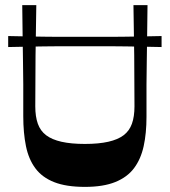

<svg xmlns="http://www.w3.org/2000/svg" viewBox="-20 -720 664 751"><path d="M12 -536V-579Q56 -578 90 -577.5Q124 -577 151.5 -576.5Q179 -576 203.5 -576Q228 -576 254.5 -576Q281 -576 312 -576Q344 -576 370 -576Q396 -576 421 -576Q446 -576 473.5 -576.5Q501 -577 535 -577.5Q569 -578 612 -579V-536Q569 -537 535 -537.5Q501 -538 473.5 -538.5Q446 -539 421 -539Q396 -539 370 -539Q344 -539 312 -539Q281 -539 254.5 -539Q228 -539 203.5 -539Q179 -539 151.5 -538.5Q124 -538 90 -537.5Q56 -537 12 -536ZM312 11Q239 11 192 -7.5Q145 -26 118.5 -61.5Q92 -97 81.5 -148.5Q71 -200 71 -266Q71 -290 71 -321Q71 -352 71 -390.5Q71 -429 70 -476Q69 -523 68.5 -579Q68 -635 67 -700H122Q120 -601 119 -502Q118 -403 118 -304Q118 -264 128 -236Q138 -208 160.5 -191Q183 -174 220.5 -165.5Q258 -157 312 -157Q366 -157 403.5 -165.5Q441 -174 463.5 -191Q486 -208 496 -236Q506 -264 506 -304Q506 -403 505 -502Q504 -601 502 -700H557Q556 -635 555.5 -578.5Q555 -522 554 -474.5Q553 -427 553 -388Q553 -349 553 -318Q553 -287 553 -263Q553 -199 542 -148.5Q531 -98 504.5 -62.5Q478 -27 431 -8Q384 11 312 11Z"/></svg>

Font: Ojuju SemiBold
Style: Regular
Weight: 600
Designer: Chisaokwu Joboson, Mirko Velimirovic
Foundry: Udi Foundry
Version: Version 1.000